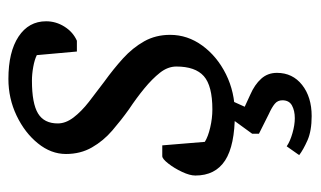

<svg xmlns="http://www.w3.org/2000/svg" viewBox="-168 -384 740 443"><g transform="rotate(-90 201.5 -163.0)"><path d="M160.6 9.4Q87.1 9.4 52.3 -13.1Q17.5 -35.7 17.5 -81.7Q17.5 -94.6 25.9 -112.4Q34.2 -130.2 45.1 -144.1Q56 -158.1 62.3 -158.1H87.1L95.2 -59.9Q107.1 -52.4 128.2 -47.5Q149.4 -42.5 170.1 -42.5Q224.5 -42.5 246.8 -62.2Q269 -81.9 269 -125.6Q269 -145.2 254.8 -163.3Q240.5 -181.4 218.2 -199.7Q196 -217.9 170.4 -234.9Q145.5 -252.7 121.5 -273.3Q97.5 -293.9 82.4 -320.3Q67.2 -346.6 67.2 -380.3Q67.2 -414.8 91.7 -445Q116.1 -475.3 155.7 -494.2Q195.2 -513.1 240.4 -513.1Q302.7 -513.1 338.1 -489.7Q373.4 -466.3 373.4 -426.1Q373.4 -403.4 361 -383.7Q348.5 -363.9 328.5 -355.1H303.6L295.3 -447.6Q284.7 -452.8 268.1 -455.8Q251.5 -458.8 236.3 -458.8Q184 -458.8 160.8 -444.8Q137.7 -430.8 137.7 -399.2Q137.7 -380.9 151.5 -362.8Q165.3 -344.7 187.6 -327.3Q209.9 -310 233.8 -292.1Q263.2 -270.9 287.7 -248.7Q312.2 -226.4 327.2 -199.8Q342.1 -173.2 342.1 -140Q342.1 -99.7 317.3 -65.7Q292.5 -31.7 251.2 -11.1Q209.8 9.4 160.6 9.4ZM154.7 186.6Q120.7 186.6 98.8 177Q77 167.3 64.6 157.8L84.9 129Q96.6 137 115.4 142.3Q134.2 147.7 149.8 147.7Q167.2 147.7 179.2 141.1Q191.1 134.6 191.1 119Q191.1 108.1 182.9 101.4Q174.6 94.6 159.7 87.9L114 65L113.9 49.4L149.8 0H190.7L176.2 32.1L204.2 45Q227.2 55 240.8 70.1Q254.4 85.1 254.4 106.5Q254.4 142.6 226.5 164.6Q198.5 186.6 154.7 186.6Z"/></g></svg>

Font: Faustina Light
Style: Italic
Weight: 300
Italic angle: -8°
Designer: Alfonso Garcia
Foundry: http://www.omnibus-type.com
Version: Version 1.200